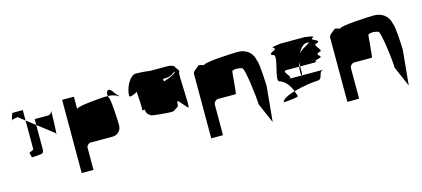

<svg xmlns="http://www.w3.org/2000/svg" viewBox="-50 -1132 2905 1323"><g transform="rotate(-15 1402.5 -470.5)"><path d="M32 -662C33 -661 35 -663 36 -666C33 -665 31 -663 32 -662ZM36 -666C41 -678 47 -712 54 -712H126V-638L78 -675C63 -671 44 -669 36 -666ZM94 -412C100 -406 98 -381 106 -381C115 -381 173 -384 180 -390C186 -396 189 -404 189 -412V-589L126 -638V-434C126 -425 88 -418 94 -412ZM189 -589V-631H283C299 -631 313 -644 314 -661C314 -647 311 -484 305 -490C298 -497 312 -500 304 -500ZM314 -661V-662Z M406 -188H490V-344C490 -360 504 -375 521 -375H677C712 -375 740 -403 740 -438C740 -454 734 -627 721 -640C719 -645 718 -650 717 -654H699C671 -654 490 -640 490 -622V-710H406ZM717 -654C713 -678 724 -694 731 -694C755 -694 763 -660 782 -646C782 -638 797 -638 791 -632C770 -647 745 -653 717 -654Z M859 -619C859 -603 884 -612 917 -630C920 -576 926 -501 920 -496C923 -496 929 -497 939 -498C939 -495 939 -492 940 -488C941 -476 948 -462 965 -452C965 -442 1099 -434 1109 -434C1137 -434 1131 -440 1153 -452C1176 -464 1161 -478 1172 -496C1182 -496 1224 -434 1234 -434C1245 -434 1224 -684 1234 -684C1245 -700 1218 -715 1216 -728C1214 -740 1179 -746 1172 -746H1044C1011 -751 962 -754 944 -754C900 -754 859 -672 859 -619ZM919 -496C918 -496 919 -496 920 -496ZM1114 -669C1122 -670 1129 -670 1133 -670C1194 -670 1204 -713 1204 -693C1204 -683 1158 -663 1117 -651C1116 -658 1115 -664 1114 -669ZM1126 -577Z M1330 -188H1414V-406C1414 -421 1430 -438 1446 -438H1571C1579 -438 1586 -607 1592 -600C1608 -608 1630 -608 1660 -600C1680 -600 1706 -372 1706 -330L1768 -187L1792 -437C1792 -454 1785 -612 1773 -624C1761 -692 1708 -716 1660 -716C1628 -716 1421 -707 1414 -689C1397 -689 1382 -704 1370 -692C1358 -680 1330 -665 1330 -648Z M1877 -298C1891 -299 1991 -306 1981 -316C1977 -329 1974 -341 1969 -353C1920 -339 1880 -321 1877 -298ZM1889 -445C1844 -445 1935 -632 1889 -632C1844 -650 1941 -664 1907 -676C1874 -689 1980 -695 1952 -695H2139C2111 -695 2217 -689 2183 -676C2150 -664 2248 -650 2202 -632C2156 -632 2248 -570 2202 -570C2156 -552 2241 -538 2183 -526C2126 -514 2202 -508 2139 -508H2050V-541C2047 -530 2045 -519 2043 -508H1952C1906 -508 1998 -445 1952 -445H2041C2042 -433 2044 -437 2046 -445H2202C2156 -445 2185 -382 2139 -382C2113 -382 2034 -372 1969 -353C1951 -398 1925 -432 1889 -445ZM2040 -474C2040 -460 2040 -451 2041 -445H2046C2048 -453 2050 -464 2050 -464V-508H2043C2041 -496 2040 -485 2040 -474ZM2072 -597C2110 -635 2179 -654 2137 -654C2112 -654 2089 -630 2072 -597Z M2301 -188H2385V-406C2385 -421 2401 -438 2417 -438H2542C2550 -438 2557 -607 2563 -600C2579 -608 2601 -608 2631 -600C2651 -600 2677 -372 2677 -330L2739 -187L2763 -437C2763 -454 2756 -612 2744 -624C2732 -692 2679 -716 2631 -716C2599 -716 2392 -707 2385 -689C2368 -689 2353 -704 2341 -692C2329 -680 2301 -665 2301 -648Z"/></g></svg>

Font: bitstorm
Style: Regular
Weight: 400
Version: Version 0.2